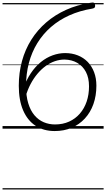

<svg xmlns="http://www.w3.org/2000/svg" viewBox="-20 -1013 836 1512"><path d="M411 19Q323 19 259.5 -23Q196 -65 162 -144.5Q128 -224 128 -337Q128 -440 153 -531.5Q178 -623 226.5 -700Q275 -777 344 -836.5Q413 -896 500.5 -935.5Q588 -975 692 -991Q712 -995 719.5 -991.5Q727 -988 729 -972Q730 -959 725.5 -953.5Q721 -948 706 -945Q608 -929 526 -892Q444 -855 381 -800Q318 -745 274 -673.5Q230 -602 207.5 -517Q185 -432 185 -335Q185 -257 202.5 -199.5Q220 -142 251.5 -105Q283 -68 324.5 -50.5Q366 -33 413 -33Q475 -33 524.5 -55.5Q574 -78 609 -118.5Q644 -159 662.5 -213.5Q681 -268 681 -333Q681 -400 656.5 -446.5Q632 -493 588.5 -518Q545 -543 488 -544Q450 -544 412 -531Q374 -518 339 -492.5Q304 -467 274 -431Q244 -395 220.5 -350.5Q197 -306 182 -253L163 -313Q187 -383 222.5 -436Q258 -489 302 -524.5Q346 -560 395 -577.5Q444 -595 493 -595Q547 -595 592.5 -577Q638 -559 670.5 -525.5Q703 -492 721 -444.5Q739 -397 739 -339Q739 -259 715.5 -193Q692 -127 648 -79.5Q604 -32 544 -6.5Q484 19 411 19ZM0 469H796V479H0ZM0 -20H796V0H0ZM0 -505H796V-500H0ZM0 -989H796V-979H0Z"/></svg>

Font: Playwrite DE VA Guides
Style: Regular
Weight: 400
Designer: Veronika Burian, José Scaglione
Foundry: TypeTogether
Version: Version 1.003